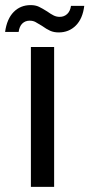

<svg xmlns="http://www.w3.org/2000/svg" viewBox="-44 -732 350 752"><path d="M168 -548V0H77V-548ZM-24 -607Q-17 -658 9.5 -685Q36 -712 76 -712Q95 -712 108.5 -705.5Q122 -699 141 -687Q155 -677 166 -671.5Q177 -666 190 -666Q207 -666 219 -677Q231 -688 234 -709H286Q280 -659 253 -632Q226 -605 186 -605Q167 -605 152.5 -611.5Q138 -618 120 -631Q104 -641 94.5 -646Q85 -651 72 -651Q55 -651 43.5 -640Q32 -629 29 -607Z"/></svg>

Font: A Bank Premium Regular
Style: Regular
Weight: 400
Designer: Ninad Kale (Devanagari), Jonny Pinhorn (Latin), Htun Naung (Myanmar)
Foundry: Indian Type Foundry
Version: 4.004